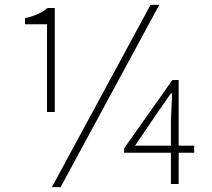

<svg xmlns="http://www.w3.org/2000/svg" viewBox="-20 -759 876 792"><path d="M206 -297V-726H176C152 -706 123 -693 83 -684V-659H174V-297ZM601 -739 194 13H230L637 -739ZM537 -158 621 -282 685 -374H690L685 -261V-158ZM781 -158H717V-429H691L492 -147V-129H685V0H717V-129H781Z"/></svg>

Font: Noto Sans CJK Thin
Style: Regular
Weight: 100
Designer: Ryoko NISHIZUKA (kana & ideographs); Paul D. Hunt (Latin, Greek & Cyrillic); Wenlong ZHANG (bopomofo); Sandoll Communica
Foundry: Adobe Systems Incorporated
Version: Version 1.000;PS 1;hotconv 1.0.78;makeotf.lib2.5.61930